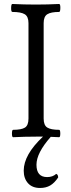

<svg xmlns="http://www.w3.org/2000/svg" viewBox="-20 -686 357 964"><path d="M45.9 2.9Q40 2.9 40 -15.6Q40 -34.2 45.9 -34.2Q87.4 -34.2 105.2 -45.4Q123 -56.6 123 -90.8V-569.8Q123 -603 104.2 -614.5Q85.4 -626 42 -626Q35.6 -626 35.9 -646Q36.1 -666 42 -666Q100.6 -663.1 160.2 -663.1Q218.3 -663.1 276.9 -666Q283.2 -666 283 -646Q282.7 -626 276.9 -626Q235.8 -626 217.5 -614.5Q199.2 -603 199.2 -569.8V-90.8Q199.2 -57.1 217.3 -45.7Q235.4 -34.2 276.9 -34.2Q282.7 -34.2 282.7 -15.6Q282.7 2.9 276.9 2.9Q269.5 2.4 255.6 2Q241.7 1.5 234.9 1Q163.1 82 163.1 141.1Q163.1 203.1 216.8 203.1Q244.6 203.1 262.2 187Q272 190.4 272 205.1Q253.4 232.9 231.9 245.4Q210.4 257.8 181.2 257.8Q142.1 257.8 120.6 233.9Q99.1 210 99.1 170.9Q99.1 90.8 195.8 0H162.1Q103 0 45.9 2.9Z"/></svg>

Font: Junicode SmCond
Style: Regular
Weight: 400
Width: 4
Designer: Peter S. Baker
Version: Version 2.206